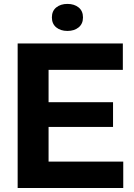

<svg xmlns="http://www.w3.org/2000/svg" viewBox="-20 -948 676 968"><path d="M69 0V-729H599.3V-595.9H191.7L224.9 -629V-100.3L191.7 -133.4H601.4V0ZM191.7 -308V-432.7H549.9V-308ZM320 -792Q285.7 -792 263.6 -809.9Q241.6 -827.9 241.6 -860.1Q241.6 -892.7 263.6 -910.5Q285.7 -928.3 320 -928.3Q354.3 -928.3 376.4 -910.5Q398.4 -892.7 398.4 -860.1Q398.4 -827.9 376.4 -809.9Q354.3 -792 320 -792Z"/></svg>

Font: Mona Sans ExtraLight
Style: Regular
Weight: 200
Designer: Deni Anggara
Foundry: GitHub
Version: Version 2.000